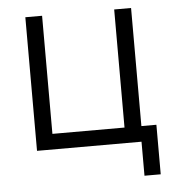

<svg xmlns="http://www.w3.org/2000/svg" viewBox="-49 -564 684 741"><g transform="rotate(-5 293.0 -193.5)"><path d="M76.2 0H481V131.8H543.9V-60.1H485.8V-517.6H420.4V-60.1H141.1V-517.6H76.2Z"/></g></svg>

Font: Cascadia Mono NF Light
Style: Regular
Weight: 300
Monospace: yes
Designer: Aaron Bell
Foundry: Saja Typeworks
Version: Version 2404.023